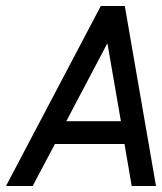

<svg xmlns="http://www.w3.org/2000/svg" viewBox="-20 -620 540 640"><path d="M500 0H419L395 -140H163L89 0H0L316 -600H396ZM383 -216 338 -476 201 -216Z"/></svg>

Font: Gauge
Style: Oblique
Weight: 400
Italic angle: -80°
Designer: Daniel Pimley
Foundry: Daniel Pimley
Version: Version 2.0